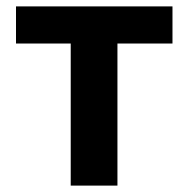

<svg xmlns="http://www.w3.org/2000/svg" viewBox="-20 -580 588 600"><path d="M201 0H347V-444H519V-560H30V-444H201Z"/></svg>

Font: Source Han Sans CN
Style: Bold
Weight: 700
Designer: Ryoko NISHIZUKA 西塚涼子 (kana, bopomofo & ideographs); Paul D. Hunt (Latin, Greek & Cyrillic); Sandoll Communications 산돌커뮤니
Foundry: Adobe
Version: Version 2.001;hotconv 1.0.107;makeotfexe 2.5.65593